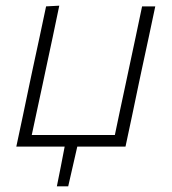

<svg xmlns="http://www.w3.org/2000/svg" viewBox="-20 -517 605 677"><path d="M37.5 0Q49.5 -55.5 60.5 -108Q71.5 -160 84 -220.5L94.5 -270Q108 -333 119.5 -386Q130.5 -439 142.5 -494.5L189 -497Q177.5 -440.5 166 -387Q154.5 -333.5 141 -270L130.5 -220.5Q119.5 -169.5 110.5 -127.5Q101.5 -85 92 -41H385Q394 -84.5 403 -127Q412 -169.5 423 -220.5L433.5 -270Q447 -333 458.2 -386Q469.5 -439 481 -494.5H527.5Q515.5 -439 504.5 -386Q493 -333 479.5 -270L469 -220.5Q456.5 -160 445.5 -108Q434 -56 422.5 0H252.5L236.5 70L220.5 140H180.5Q187.5 105.5 194.5 70Q201.5 34.5 208 0Z"/></svg>

Font: Heraclito ExtraLight
Style: Italic
Weight: 200
Italic angle: -12°
Designer: Kostas Bartsokas (font) & Cristiano Sobral (main changes)
Foundry: Kostas Bartsokas (font) & Cristiano Sobral (main changes)
Version: Version 1.00;July 8, 2020;FontCreator 13.0.0.2655 64-bit